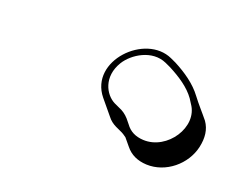

<svg xmlns="http://www.w3.org/2000/svg" viewBox="-56 -835 541 436"><g transform="rotate(20 214.5 -617.5)"><path d="M426 -571C431 -594 429 -614 417 -631C405 -646 391 -661 379 -677C362 -700 336 -718 309 -732L296 -738C223 -771 125 -671 182 -601L211 -566C217 -558 224 -553 232 -549L245 -543C250 -541 256 -537 260 -534L275 -516C287 -501 304 -493 326 -492C373 -490 416 -526 426 -571ZM300 -542C281 -543 267 -550 257 -564L248 -575C241 -583 232 -589 224 -592L211 -598C187 -610 167 -647 192 -688C208 -714 250 -741 288 -724L301 -718C328 -704 352 -688 367 -667L374 -656C406 -611 359 -539 300 -542Z"/></g></svg>

Font: Blanket
Style: PosterObl
Weight: 900
Foundry: Cannot Into Space Fonts
Version: Version 0.9